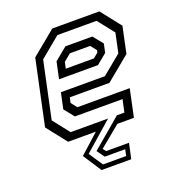

<svg xmlns="http://www.w3.org/2000/svg" viewBox="-132 -641 835 927"><g transform="rotate(-20 285.0 -178.0)"><path d="M231.5 183.5 170 89 269 0H126.5L45.5 -103L116.5 -437L241.5 -540H483.5L564.5 -437L536 -302L411 -199H207.5L201.5 -172L225.5 -141.5H494.5L464.5 0H379.5L271.5 89L283.5 105H401L384 183.5ZM247.5 160.5H366.2L373.2 128H268L240 89L391.5 -39.5H430L443.8 -103.8H199L158 -155L175.5 -236.8H401.5L500.2 -318L521.5 -417.8L455.2 -501.8H254L149.2 -415.2L87.2 -124L153.8 -39.5H346.2L199.5 89ZM188.5 -298.5 206.8 -384.2 271.8 -437.5H410.2L450.8 -386.8L441.2 -342L388.5 -298.5ZM236.5 -335.5H381L406.5 -356.5L409 -368L384.5 -398.5H280.5L243.5 -368Z"/></g></svg>

Font: Tourney Thin
Style: Italic
Weight: 100
Italic angle: -12°
Designer: Tyler Finck
Foundry: Etcetera Type Co
Version: Version 1.015